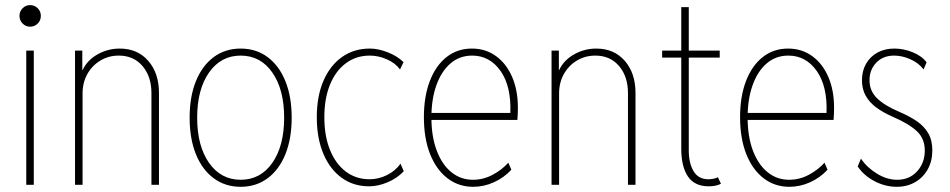

<svg xmlns="http://www.w3.org/2000/svg" viewBox="-20 -718 3693 746"><path d="M82 0V-521.5H111.3V0ZM96.7 -614.3Q80.1 -614.3 67.9 -626.5Q55.7 -638.7 55.7 -656.2Q55.7 -673.8 67.9 -686Q80.1 -698.2 96.7 -698.2Q114.3 -698.2 126.5 -686Q138.7 -673.8 138.7 -656.2Q138.7 -638.7 126.5 -626.5Q114.3 -614.3 96.7 -614.3Z M271.5 0V-521.5H299.8V-445.3H313.5L294.9 -430.7Q310.5 -477.1 353 -503.2Q395.5 -529.3 445.3 -529.3Q514.2 -529.3 555.9 -481.7Q597.7 -434.1 597.7 -356.4V0H568.4V-356.4Q568.4 -420.4 533.9 -461.2Q499.5 -502 441.4 -502Q402.3 -502 370.4 -482.9Q338.4 -463.9 319.6 -430.7Q300.8 -397.5 300.8 -354.5V0Z M915 7.8Q855 7.8 810.3 -25.4Q765.6 -58.6 741.2 -118.9Q716.8 -179.2 716.8 -260.7Q716.8 -342.3 741.2 -402.6Q765.6 -462.9 810.3 -496.1Q855 -529.3 915 -529.3Q975.1 -529.3 1019.8 -496.1Q1064.5 -462.9 1088.9 -402.6Q1113.3 -342.3 1113.3 -260.7Q1113.3 -179.2 1088.9 -118.9Q1064.5 -58.6 1019.8 -25.4Q975.1 7.8 915 7.8ZM915 -19.5Q992.2 -19.5 1038.1 -85.2Q1084 -150.9 1084 -260.7Q1084 -370.6 1038.1 -436.3Q992.2 -502 915 -502Q838.4 -502 792.2 -436.3Q746.1 -370.6 746.1 -260.7Q746.1 -150.9 792.2 -85.2Q838.4 -19.5 915 -19.5Z M1414.1 5.9Q1353 5.9 1307.4 -27.3Q1261.7 -60.5 1236.3 -120.8Q1210.9 -181.2 1210.9 -262.7Q1210.9 -343.8 1236.6 -403.6Q1262.2 -463.4 1308.6 -496.3Q1355 -529.3 1417 -529.3Q1449.2 -529.3 1485.8 -515.1Q1522.5 -501 1547.9 -476.6L1534.2 -448.2Q1516.1 -473.1 1483.2 -487.5Q1450.2 -502 1417 -502Q1363.8 -502 1324 -472.4Q1284.2 -442.9 1262.2 -389.2Q1240.2 -335.4 1240.2 -262.7Q1240.2 -189.5 1262.2 -135.3Q1284.2 -81.1 1323.7 -51.3Q1363.3 -21.5 1416 -21.5Q1450.7 -21.5 1483.6 -37.8Q1516.6 -54.2 1536.1 -82L1548.8 -52.7Q1523.9 -25.9 1486.6 -10Q1449.2 5.9 1414.1 5.9Z M1818.4 7.8Q1761.7 7.8 1718.5 -25.4Q1675.3 -58.6 1651.1 -119.4Q1627 -180.2 1627 -262.7Q1627 -342.8 1649.9 -402.8Q1672.9 -462.9 1714.8 -496.1Q1756.8 -529.3 1813.5 -529.3Q1866.7 -529.3 1907 -500.2Q1947.3 -471.2 1969.7 -419.4Q1992.2 -367.7 1992.2 -299.8Q1992.2 -288.1 1991.7 -275.9Q1991.2 -263.7 1990.2 -252H1650.4V-279.3H1962.9Q1966.8 -382.8 1924.8 -442.4Q1882.8 -502 1814.5 -502Q1765.6 -502 1730.2 -471.4Q1694.8 -440.9 1675.5 -386.7Q1656.2 -332.5 1656.2 -261.7Q1656.2 -187.5 1676.8 -133.1Q1697.3 -78.6 1733.6 -49.1Q1770 -19.5 1817.4 -19.5Q1857.9 -19.5 1894 -38.8Q1930.2 -58.1 1955.1 -85.9L1966.8 -58.6Q1938.5 -27.8 1899.4 -10Q1860.4 7.8 1818.4 7.8Z M2123 0V-521.5H2151.4V-445.3H2165L2146.5 -430.7Q2162.1 -477.1 2204.6 -503.2Q2247.1 -529.3 2296.9 -529.3Q2365.7 -529.3 2407.5 -481.7Q2449.2 -434.1 2449.2 -356.4V0H2419.9V-356.4Q2419.9 -420.4 2385.5 -461.2Q2351.1 -502 2293 -502Q2253.9 -502 2221.9 -482.9Q2189.9 -463.9 2171.1 -430.7Q2152.3 -397.5 2152.3 -354.5V0Z M2733.4 5.9Q2678.7 5.9 2652.8 -32.5Q2627 -70.8 2627 -139.6V-690.4H2656.2V-133.8Q2656.2 -83.5 2675 -52.5Q2693.8 -21.5 2732.4 -21.5Q2740.7 -21.5 2750.7 -23.2Q2760.7 -24.9 2769.5 -29.3L2781.2 -3.9Q2769.5 2 2757.3 3.9Q2745.1 5.9 2733.4 5.9ZM2552.7 -494.1V-521.5H2776.4V-494.1Z M3046.9 7.8Q2990.2 7.8 2947 -25.4Q2903.8 -58.6 2879.6 -119.4Q2855.5 -180.2 2855.5 -262.7Q2855.5 -342.8 2878.4 -402.8Q2901.4 -462.9 2943.4 -496.1Q2985.4 -529.3 3042 -529.3Q3095.2 -529.3 3135.5 -500.2Q3175.8 -471.2 3198.2 -419.4Q3220.7 -367.7 3220.7 -299.8Q3220.7 -288.1 3220.2 -275.9Q3219.7 -263.7 3218.8 -252H2878.9V-279.3H3191.4Q3195.3 -382.8 3153.3 -442.4Q3111.3 -502 3043 -502Q2994.1 -502 2958.7 -471.4Q2923.3 -440.9 2904.1 -386.7Q2884.8 -332.5 2884.8 -261.7Q2884.8 -187.5 2905.3 -133.1Q2925.8 -78.6 2962.2 -49.1Q2998.5 -19.5 3045.9 -19.5Q3086.4 -19.5 3122.6 -38.8Q3158.7 -58.1 3183.6 -85.9L3195.3 -58.6Q3167 -27.8 3127.9 -10Q3088.9 7.8 3046.9 7.8Z M3463.9 7.8Q3419.4 7.8 3377.7 -14.2Q3335.9 -36.1 3312.5 -71.3L3325.2 -101.6Q3348.1 -67.4 3387 -43.5Q3425.8 -19.5 3465.8 -19.5Q3513.7 -19.5 3543.5 -52.5Q3573.2 -85.4 3573.2 -132.8Q3573.2 -179.2 3542.7 -208Q3512.2 -236.8 3448.2 -264.6Q3411.1 -280.8 3384.5 -300.5Q3357.9 -320.3 3343.5 -346.2Q3329.1 -372.1 3329.1 -406.2Q3329.1 -442.4 3345 -470.2Q3360.8 -498 3389.2 -513.7Q3417.5 -529.3 3455.1 -529.3Q3491.7 -529.3 3527.1 -514.6Q3562.5 -500 3580.1 -475.6L3568.4 -448.2Q3550.3 -472.7 3518.1 -487.3Q3485.8 -502 3454.1 -502Q3411.1 -502 3384.8 -474.6Q3358.4 -447.3 3358.4 -406.2Q3358.4 -365.2 3387.2 -336.7Q3416 -308.1 3474.6 -283.2Q3512.7 -267.1 3541.5 -247.6Q3570.3 -228 3586.4 -200.7Q3602.5 -173.3 3602.5 -133.8Q3602.5 -92.8 3585 -60.8Q3567.4 -28.8 3536.1 -10.5Q3504.9 7.8 3463.9 7.8Z"/></svg>

Font: Reddit Sans Condensed ExtraLight
Style: Regular
Weight: 250
Version: Version 1.014